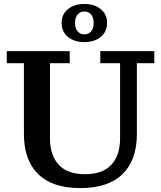

<svg xmlns="http://www.w3.org/2000/svg" viewBox="-20 -941 814 972"><path d="M292 -825.2Q292 -868.7 324.2 -894.8Q356.4 -920.9 407.2 -920.9Q458 -920.9 490 -895Q522 -869.1 522 -825.2Q522 -780.3 490.2 -754.2Q458.5 -728 407.2 -728Q356 -728 324 -754.2Q292 -780.3 292 -825.2ZM407.2 -767.1Q429.2 -767.1 441.7 -782.5Q454.1 -797.9 454.1 -825.2Q454.1 -852.1 441.4 -867.4Q428.7 -882.8 407.2 -882.8Q386.2 -882.8 373 -867.4Q359.9 -852.1 359.9 -825.2Q359.9 -797.9 372.8 -782.5Q385.7 -767.1 407.2 -767.1ZM386.2 11.2Q245.6 11.2 173.3 -59.6Q101.1 -130.4 101.1 -262.2V-621.1H14.2V-682.1H333V-621.1H232.9V-241.2Q232.9 -154.8 277.3 -106.9Q321.8 -59.1 410.2 -59.1Q499 -59.1 543.5 -106.7Q587.9 -154.3 587.9 -241.2V-621.1H487.8V-682.1H761.2V-621.1H672.9V-262.2Q672.9 -130.4 600.3 -59.6Q527.8 11.2 386.2 11.2Z"/></svg>

Font: Montagu Slab 144pt Medium
Style: Regular
Weight: 500
Designer: Florian Karsten
Foundry: Florian Karsten
Version: Version 1.000